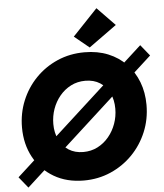

<svg xmlns="http://www.w3.org/2000/svg" viewBox="-64 -1032 947 1107"><g transform="rotate(-5 410.0 -478.0)"><path d="M377.9 7.8Q279.3 7.8 205.1 -35.6Q130.9 -79.1 89.6 -155Q48.3 -231 48.3 -327.6Q48.3 -409.7 78.1 -482.2Q107.9 -554.7 161.6 -610.1Q215.3 -665.5 287.6 -697Q359.9 -728.5 444.8 -728.5Q520.5 -728.5 581.3 -703.6Q642.1 -678.7 685.3 -633.5Q728.5 -588.4 751.7 -527.8Q774.9 -467.3 774.9 -395.5Q774.9 -312 744.4 -239Q713.9 -166 659.7 -110.6Q605.5 -55.2 533.4 -23.7Q461.4 7.8 377.9 7.8ZM388.7 -156.2Q434.1 -156.2 471.7 -175.5Q509.3 -194.8 536.6 -227.8Q564 -260.7 578.9 -302.5Q593.8 -344.2 593.8 -389.2Q593.8 -439.9 574.7 -479.5Q555.7 -519 520 -541.7Q484.4 -564.5 435.1 -564.5Q389.2 -564.5 351.6 -545.2Q314 -525.9 286.6 -492.9Q259.3 -460 244.6 -418.5Q230 -377 230 -332Q230 -281.2 249.3 -241.5Q268.6 -201.7 304.2 -179Q339.8 -156.2 388.7 -156.2ZM55.2 20.5 3.4 -43.5 768.6 -741.2 820.3 -677.2ZM477.5 -753.4 391.6 -823.7 535.6 -975.6 638.7 -869.6Z"/></g></svg>

Font: Reddit Sans Black
Style: Italic
Weight: 900
Italic angle: -11.25°
Designer: Stephen Hutchings
Version: Version 1.013